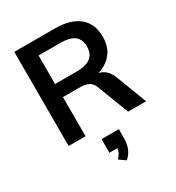

<svg xmlns="http://www.w3.org/2000/svg" viewBox="-226 -849 1155 1258"><g transform="rotate(-30 351.0 -220.0)"><path d="M663 0H527L436 -237Q424 -270 399 -283Q374 -296 334 -296H205V0H77V-712H382Q502 -712 566 -659Q629 -607 629 -507Q629 -436 592 -387Q554 -337 485 -316Q548 -303 576 -228ZM364 -396Q438 -396 472 -423Q507 -450 507 -505Q507 -559 473 -586Q438 -612 364 -612H203V-396ZM417 69V131Q417 175 405 209Q392 244 360 272L312 238Q343 207 347 172H286V69Z"/></g></svg>

Font: PRinguin Sans
Style: Bold
Weight: 700
Designer: Vernon Adams
Foundry: Vernon Adams
Version: ""